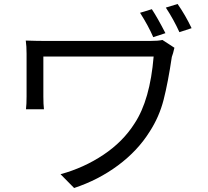

<svg xmlns="http://www.w3.org/2000/svg" viewBox="-20 -879 1040 961"><path d="M808 -713 747 -693Q723 -749 681 -815L740 -833Q769 -789 808 -713ZM939 -738 878 -718Q850 -780 810 -841L869 -859Q908 -803 939 -738ZM840 -594Q821 -466 799 -380Q777 -294 729 -220Q669 -124 570.5 -51Q472 22 351 62L283 -7Q400 -39 498 -104.5Q596 -170 654 -262Q731 -379 749 -596H531H427H329H247H197V-472V-426V-396Q197 -357 200 -332H110Q113 -357 113 -396V-610Q113 -648 109 -676Q165 -674 216 -674H415H515H610H686H730Q772 -674 793 -679L853 -640Q846 -609 840 -594Z"/></svg>

Font: Merged Yaku Han JP
Style: Regular
Weight: 400
Designer: Ryoko NISHIZUKA 西塚涼子 (kana, bopomofo & ideographs); Paul D. Hunt (Latin, Greek & Cyrillic); Sandoll Communications 산돌커뮤니
Foundry: Adobe
Version: Version 2.004